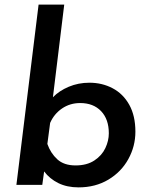

<svg xmlns="http://www.w3.org/2000/svg" viewBox="-20 -800 647 831"><path d="M566 -230Q566 -167 535.5 -111.5Q505 -56 449 -22.5Q393 11 320 11Q270 11 232.5 -7.5Q195 -26 171 -58L163 0H51L147 -780H258L209 -379Q236 -407 277.5 -424.5Q319 -442 367 -442Q422 -442 467.5 -418Q513 -394 539.5 -346.5Q566 -299 566 -230ZM451 -223Q451 -284 417.5 -319Q384 -354 327 -354Q283 -354 248.5 -330.5Q214 -307 197 -268L185 -177Q199 -137 228 -110.5Q257 -84 307 -84Q356 -84 388.5 -105.5Q421 -127 436 -159Q451 -191 451 -223Z"/></svg>

Font: Josefin Sans SemiBold
Style: Italic
Weight: 600
Italic angle: -7°
Designer: Santiago Orozco
Foundry: Typemade
Version: Version 2.000